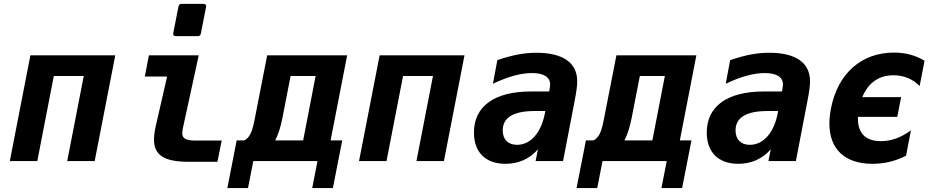

<svg xmlns="http://www.w3.org/2000/svg" viewBox="-20 -833 4856 993"><path d="M30.8 0H172.9L258.3 -439.9H413.1L327.6 0H469.7L576.2 -546.9H137.2Z M889.2 -646H1002.9C1011.7 -646 1017.1 -650.4 1018.6 -659.2L1045.9 -796.9C1047.9 -806.6 1043 -813 1032.7 -813H918.9C910.2 -813 904.8 -808.6 903.3 -799.8L876 -662.1C874 -652.3 878.9 -646 889.2 -646ZM959.5 3.9H1104.5L1126.5 -106H990.7C965.3 -106 947.8 -108.9 937.5 -115.2C926.3 -122.1 922.4 -132.8 922.4 -144C922.4 -147.9 922.9 -151.4 923.8 -156.7C924.8 -162.6 923.3 -158.7 926.8 -174.3L1007.8 -546.9H750L729 -437H844.2L785.6 -181.2C782.2 -166.5 780.8 -157.7 778.8 -142.6C777.3 -131.3 776.4 -122.6 776.4 -111.8C776.4 -74.2 787.6 -43.9 817.9 -23.9C845.7 -5.4 890.1 3.9 959.5 3.9Z M1155.8 139.6H1262.7L1290 0H1622.1L1594.7 139.6H1701.7L1750 -106.9H1689.9L1775.4 -546.9H1361.8L1296.4 -212.4C1287.1 -165 1278.8 -143.1 1267.6 -127.9C1259.8 -117.2 1248 -106.9 1241.2 -106.9H1204.1ZM1403.3 -106.9C1419.4 -137.7 1431.6 -176.8 1440.9 -224.1L1482.9 -439.9H1612.3L1547.9 -106.9Z M1836.9 0H1979L2064.5 -439.9H2219.2L2133.8 0H2275.9L2382.3 -546.9H1943.4Z M2594.2 14.2C2660.2 14.2 2718.8 -10.3 2762.2 -61L2750 0H2892.1L2952.1 -312C2960 -352.1 2965.3 -386.7 2965.3 -412.6C2965.3 -509.8 2889.6 -560.1 2754.4 -560.1C2693.4 -560.1 2633.8 -549.8 2552.2 -522L2529.3 -399.9C2608.4 -437.5 2674.3 -455.1 2731 -455.1C2791 -455.1 2825.2 -435.1 2825.2 -396C2825.2 -391.1 2824.7 -387.7 2824.2 -383.8L2820.3 -359.9H2726.1C2535.2 -359.9 2431.2 -282.2 2431.2 -147.5C2431.2 -43.5 2493.2 14.2 2594.2 14.2ZM2654.3 -84C2607.4 -84 2580.1 -111.8 2580.1 -158.7C2580.1 -225.6 2636.2 -258.8 2745.1 -258.8H2800.3C2782.2 -148.4 2725.1 -84 2654.3 -84Z M2961.9 139.6H3068.8L3096.2 0H3428.2L3400.9 139.6H3507.8L3556.2 -106.9H3496.1L3581.5 -546.9H3168L3102.5 -212.4C3093.3 -165 3085 -143.1 3073.7 -127.9C3065.9 -117.2 3054.2 -106.9 3047.4 -106.9H3010.3ZM3209.5 -106.9C3225.6 -137.7 3237.8 -176.8 3247.1 -224.1L3289.1 -439.9H3418.5L3354 -106.9Z M3798.3 14.2C3864.3 14.2 3922.9 -10.3 3966.3 -61L3954.1 0H4096.2L4156.2 -312C4164.1 -352.1 4169.4 -386.7 4169.4 -412.6C4169.4 -509.8 4093.8 -560.1 3958.5 -560.1C3897.5 -560.1 3837.9 -549.8 3756.3 -522L3733.4 -399.9C3812.5 -437.5 3878.4 -455.1 3935.1 -455.1C3995.1 -455.1 4029.3 -435.1 4029.3 -396C4029.3 -391.1 4028.8 -387.7 4028.3 -383.8L4024.4 -359.9H3930.2C3739.3 -359.9 3635.3 -282.2 3635.3 -147.5C3635.3 -43.5 3697.3 14.2 3798.3 14.2ZM3858.4 -84C3811.5 -84 3784.2 -111.8 3784.2 -158.7C3784.2 -225.6 3840.3 -258.8 3949.2 -258.8H4004.4C3986.3 -148.4 3929.2 -84 3858.4 -84Z M4492.2 14.2C4554.2 14.2 4612.8 0 4666 -27.8L4691.4 -159.2C4641.1 -121.6 4589.4 -103 4536.1 -103C4440.9 -103 4414.6 -161.6 4417 -228.5H4620.6L4640.6 -330.6H4439.5C4461.4 -383.8 4506.8 -443.8 4600.6 -443.8C4654.8 -443.8 4701.2 -423.8 4736.3 -388.2L4761.7 -519C4712.9 -547.9 4662.1 -561 4603.5 -561C4434.6 -561 4313 -452.6 4277.8 -272.9C4272.5 -245.1 4269.5 -219.2 4269.5 -193.8C4269.5 -62.5 4348.6 14.2 4492.2 14.2Z"/></svg>

Font: Hack
Style: Bold Oblique
Weight: 700
Italic angle: -12°
Monospace: yes
Designer: Christopher Simpkins
Foundry: Christopher Simpkins
Version: Version 2.010